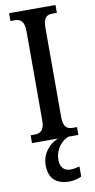

<svg xmlns="http://www.w3.org/2000/svg" viewBox="-104 -756 513 1039"><g transform="rotate(-10 153.0 -237.0)"><path d="M26 0H172C123 14 78 68 78 130C78 206 119 240 192 240C209 240 240 234 257 224V169C238 174 221 177 206 177C175 177 151 158 151 115C151 52 192 13 226 0H281V-43H258C227 -43 206 -56 206 -111V-602C206 -659 226 -671 258 -671H281V-714H26V-671H49C78 -671 102 -659 102 -602V-110C102 -55 78 -43 49 -43H26Z"/></g></svg>

Font: Noto Serif Devanagari ExtraCondensed Medium
Style: Regular
Weight: 500
Width: 2
Designer: Universal Thirst, Indian Type Foundry and the Monotype Design Team
Foundry: Monotype Imaging Inc.
Version: Version 2.004